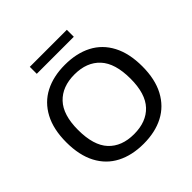

<svg xmlns="http://www.w3.org/2000/svg" viewBox="-229 -1102 1305 1305"><g transform="rotate(-45 424.0 -449.0)"><path d="M58.5 -370Q58.5 -494.5 103.8 -579.5Q149 -664.5 231 -707Q313 -749.5 424 -749.5Q536 -749.5 618 -707Q700 -664.5 744.8 -579.2Q789.5 -494 789.5 -370Q789.5 -246 744.2 -161Q699 -76 617 -33.2Q535 9.5 424 9.5Q312.5 9.5 230.2 -33Q148 -75.5 103.2 -160.5Q58.5 -245.5 58.5 -370ZM673.5 -367Q673.5 -515 607.8 -586Q542 -657 424 -657Q306.5 -657 240.5 -587.2Q174.5 -517.5 174.5 -373Q174.5 -224 240 -153.5Q305.5 -83 424 -83Q542.5 -83 608 -152.8Q673.5 -222.5 673.5 -367ZM246 -841V-908H602V-841Z"/></g></svg>

Font: Encode Sans Expanded Medium
Style: Regular
Weight: 500
Width: 7
Designer: Multiple Designers
Foundry: Impallari Type
Version: Version 2.000